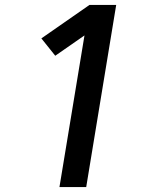

<svg xmlns="http://www.w3.org/2000/svg" viewBox="-20 -755 640 775"><path d="M220 0 321 -612 203 -530 147 -600 341 -735H449L328 0Z"/></svg>

Font: Iosevka Curly SmBdEx
Style: Italic
Weight: 600
Width: 7
Italic angle: -9°
Monospace: yes
Designer: Belleve Invis
Foundry: Belleve Invis
Version: Version 11.1.0; ttfautohint (v1.8.3)